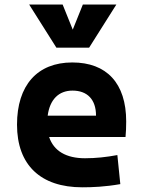

<svg xmlns="http://www.w3.org/2000/svg" viewBox="-20 -796 626 826"><path d="M334 9.8C376 9.8 431.2 7.8 497.6 -3.9L484.9 -128.9C437.5 -120.1 392.6 -115.2 345.7 -115.2C264.6 -115.2 211.4 -146.5 191.4 -206.5H520C522 -227.5 522.9 -249 522.9 -273.4C522.9 -438.5 438.5 -527.3 291 -527.3C140.1 -527.3 53.2 -428.7 53.2 -259.8C53.2 -85.9 154.8 9.8 334 9.8ZM222.7 -590.8H363.3L480.5 -776.4H336.4L293 -668.5L249.5 -776.4H105.5ZM185.1 -298.3C194.3 -367.7 232.4 -406.2 292 -406.2C355.5 -406.2 393.1 -368.2 393.1 -298.3Z"/></svg>

Font: CaskaydiaCove Nerd Font
Style: Bold
Weight: 700
Designer: Aaron Bell
Foundry: Saja Typeworks
Version: Version 2111.1;Nerd Fonts 2.3.0